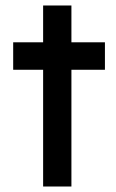

<svg xmlns="http://www.w3.org/2000/svg" viewBox="-20 -679 424 699"><path d="M137 0V-425H28V-525H137V-659H240V-525H362V-425H240V0Z"/></svg>

Font: Lexend
Style: Regular
Weight: 400
Designer: Bonnie Shaver-Troup, Thomas Jockin
Foundry: Lexend
Version: Version 1.007; ttfautohint (v1.8.3)